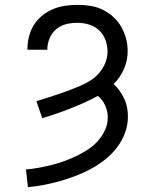

<svg xmlns="http://www.w3.org/2000/svg" viewBox="-20 -558 640 791"><path d="M95 213 87 140Q114 138 140.5 133Q167 128 193.5 121.5Q220 115 245.5 105.5Q271 96 295 84.5Q319 73 342 58Q365 43 383 23Q401 3 412.5 -22Q424 -47 424 -74Q424 -99 413.5 -123Q403 -147 383 -163Q356 -148 328 -135.5Q300 -123 271 -111.5Q242 -100 213 -90Q184 -80 154 -71L130 -141Q153 -148 176 -155.5Q199 -163 221.5 -170.5Q244 -178 266.5 -186.5Q289 -195 311 -204.5Q333 -214 353.5 -227Q374 -240 389.5 -258.5Q405 -277 414 -299.5Q423 -322 423 -346Q423 -370 414.5 -393.5Q406 -417 388 -433.5Q370 -450 346.5 -457Q323 -464 299 -464Q275 -464 252.5 -458.5Q230 -453 212 -438Q194 -423 184.5 -400.5Q175 -378 175 -355Q175 -355 175 -354.5Q175 -354 175 -353H93Q93 -354 93 -355Q93 -356 93 -356Q93 -382 99.5 -407.5Q106 -433 119.5 -455Q133 -477 153.5 -493.5Q174 -510 197.5 -520Q221 -530 247 -534Q273 -538 299 -538Q325 -538 351.5 -534Q378 -530 402 -518.5Q426 -507 446 -489Q466 -471 479 -448.5Q492 -426 499 -400Q506 -374 506 -347Q506 -309 490.5 -273.5Q475 -238 448 -212Q462 -199 473 -183.5Q484 -168 492 -151Q500 -134 503.5 -115Q507 -96 507 -78Q507 -43 495 -10.5Q483 22 462 49.5Q441 77 414 98.5Q387 120 357 136.5Q327 153 294.5 165.5Q262 178 229 187.5Q196 197 162.5 203.5Q129 210 95 213Z"/></svg>

Font: Iosevka Curly Slab Extended
Style: Regular
Weight: 400
Width: 7
Monospace: yes
Designer: Belleve Invis
Foundry: Belleve Invis
Version: Version 11.1.0; ttfautohint (v1.8.3)